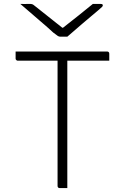

<svg xmlns="http://www.w3.org/2000/svg" viewBox="-20 -964 640 984"><path d="M325 -776Q319 -776 313 -776Q307 -776 301 -776Q295 -776 289 -776Q282 -776 276 -780Q270 -784 253 -797Q245 -805 225.5 -822Q206 -839 181 -860.5Q156 -882 130.5 -904Q105 -926 84 -944Q96 -943 106.5 -943.5Q117 -944 129 -944Q140 -944 145 -942.5Q150 -941 158 -934Q175 -921 218.5 -886Q262 -851 323 -803L269 -822Q285 -822 301 -822Q317 -822 333 -822L279 -803Q341 -851 383 -885Q425 -919 456 -944H495Q500 -944 502.5 -943Q505 -942 506 -940.5Q507 -939 507 -937Q507 -933 503 -928.5Q499 -924 482 -910Q469 -899 447.5 -881Q426 -863 402 -842.5Q378 -822 357.5 -804Q337 -786 325 -776ZM60 -700H529Q534 -700 537 -697Q540 -694 540 -689Q540 -679 540 -671Q540 -663 540 -653H71Q68 -653 65.5 -654.5Q63 -656 61.5 -658.5Q60 -661 60 -664Q60 -674 60 -682Q60 -690 60 -700ZM325 0Q315 0 305.5 0Q296 0 286 0Q281 0 278 -3Q275 -6 275 -11Q275 -95 275 -178.5Q275 -262 275 -345.5Q275 -429 275 -512.5Q275 -596 275 -680H331L325 -669Q325 -640 325 -611Q325 -582 325 -552.5Q325 -523 325 -494Q325 -429 325 -363Q325 -297 325 -231.5Q325 -166 325 -100Q325 -74 325 -49Q325 -24 325 0Z"/></svg>

Font: Recursive Sans Linear Light
Style: Regular
Weight: 300
Version: Version 1.085